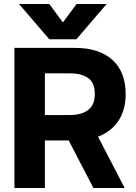

<svg xmlns="http://www.w3.org/2000/svg" viewBox="-20 -938 680 958"><path d="M75 -918H226L294 -826L362 -918H512L361 -742H226ZM52 -699H355Q474 -699 540.5 -639.5Q607 -580 607 -468Q607 -390 571 -335.5Q535 -281 469 -256L602 0H446L323 -237H204V0H52ZM328 -364Q386 -364 419.5 -389Q453 -414 453 -468Q453 -525 420 -548.5Q387 -572 328 -572H204V-364Z"/></svg>

Font: Prompt SemiBold
Style: Regular
Weight: 600
Designer: Katatrad Team
Foundry: CadsonDemak
Version: Version 1.000